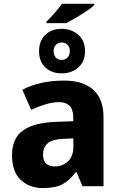

<svg xmlns="http://www.w3.org/2000/svg" viewBox="-20 -959 628 989"><path d="M465.8 -939.5V-933.6Q456.1 -922.4 429.7 -904.5Q403.3 -886.7 373.3 -868.9Q343.3 -851.1 321.8 -839.8H219.2V-847.7Q239.3 -866.2 261.7 -892.3Q284.2 -918.5 299.3 -939.5ZM297.9 -810.5Q347.7 -810.5 382.8 -780Q418 -749.5 418 -696.3Q418 -642.1 383.3 -611.6Q348.6 -581.1 297.9 -581.1Q246.1 -581.1 213.6 -611.6Q181.2 -642.1 181.2 -695.3Q181.2 -749 213.6 -779.8Q246.1 -810.5 297.9 -810.5ZM297.9 -740.2Q280.3 -740.2 268.3 -728.3Q256.3 -716.3 256.3 -695.3Q256.3 -675.3 267.1 -662.8Q277.8 -650.4 297.9 -650.4Q315.9 -650.4 327.9 -662.8Q339.8 -675.3 339.8 -695.3Q339.8 -716.3 327.6 -728.3Q315.4 -740.2 297.9 -740.2ZM311 -543.9Q408.2 -543.9 460.7 -496.3Q513.2 -448.7 513.2 -355.5V0H404.8L374.5 -72.3H370.6Q337.9 -29.3 301.3 -9.8Q264.6 9.8 200.2 9.8Q132.3 9.8 87.2 -32Q42 -73.7 42 -160.6Q42 -246.6 98.6 -287.1Q155.3 -327.6 271.5 -331.5L357.4 -334.5V-350.1Q357.4 -396 337.9 -414.6Q318.4 -433.1 284.7 -433.1Q252 -433.1 214.4 -421.6Q176.8 -410.2 140.6 -393.1L95.2 -496.6Q137.2 -519 191.4 -531.5Q245.6 -543.9 311 -543.9ZM357.9 -246.1 309.1 -244.1Q248.5 -241.7 225.1 -220.5Q201.7 -199.2 201.7 -163.1Q201.7 -129.9 218.3 -115.7Q234.9 -101.6 262.2 -101.6Q302.7 -101.6 330.3 -127.9Q357.9 -154.3 357.9 -202.6Z"/></svg>

Font: Lunasima
Style: Bold
Weight: 700
Designer: The DocRepair Project, Monotype Design Team
Foundry: Google
Version: Version 2.009